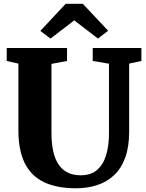

<svg xmlns="http://www.w3.org/2000/svg" viewBox="-20 -1000 784 1028"><path d="M387 8Q285 8 216.5 -24.2Q148 -56.5 113.2 -125.2Q78.5 -194 78.5 -302.5V-659.5L16 -673.5V-743H339V-673.5L255.5 -658V-288.5Q255.5 -233.5 264.8 -191.2Q274 -149 293.2 -120Q312.5 -91 342 -76.2Q371.5 -61.5 412 -61.5Q466.5 -61.5 499.8 -90.2Q533 -119 548.2 -169.5Q563.5 -220 563.5 -286V-659L476.5 -673.5V-743H737V-673.5L671.5 -659.5V-295.5Q671.5 -214 650.5 -156.2Q629.5 -98.5 591 -62.2Q552.5 -26 500.5 -9Q448.5 8 387 8ZM250.5 -793.5 196 -834.5 331.5 -979.5H423.5L559 -835.5L504.5 -793.5L377.5 -891Z"/></svg>

Font: Merriweather Light 18pt Black
Style: Regular
Weight: 900
Version: Version 2.100